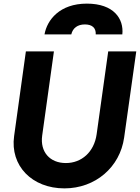

<svg xmlns="http://www.w3.org/2000/svg" viewBox="-20 -1029 773 1061"><path d="M336 12C507 12 643 -105 666 -269L733 -745H578L514 -287C500 -188 430 -128 344 -128C255 -128 201 -190 213 -279L278 -745H123L58 -277C35 -113 157 12 336 12ZM226 -839H374C382 -874 409 -894 449 -894C490 -894 511 -874 509 -839H656C665 -925 609 -1009 460 -1009C310 -1009 240 -919 226 -839Z"/></svg>

Font: Mluvka ExtraBold
Style: Italic
Weight: 800
Italic angle: -8°
Designer: Modified by Jiří Krblich, Original typeface by Gumpita Rahayu
Foundry: Gumpita Rahayu & Jiří Krblich
Version: Version 2.000;Glyphs 3.1.1 (3134)